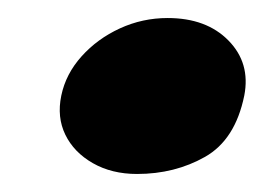

<svg xmlns="http://www.w3.org/2000/svg" viewBox="-20 -191 304 213"><path d="M132 2Q104 2 83 -10Q62 -22 52.5 -41.5Q43 -61 48 -85Q53 -109 70.5 -128.5Q88 -148 113 -159.5Q138 -171 166 -171Q209 -171 233.5 -146Q258 -121 251 -85Q241 -36 207.5 -17Q174 2 132 2Z"/></svg>

Font: Sour Gummy Black
Style: Italic
Weight: 900
Italic angle: -11.3°
Designer: Stefie Justprince
Foundry: Eifetstype
Version: Version 1.000